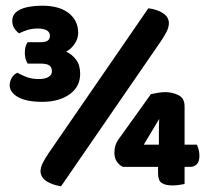

<svg xmlns="http://www.w3.org/2000/svg" viewBox="-20 -646 726 673"><path d="M77 -498H122Q139 -498 147 -503.5Q155 -509 155 -521Q155 -533 144 -539.5Q133 -546 112 -546Q93 -546 76.5 -541Q60 -536 47 -529Q36 -537 29.5 -548Q23 -559 23 -573Q23 -600 51.5 -613Q80 -626 128 -626Q188 -626 221 -600Q254 -574 254 -531Q254 -510 241.5 -492Q229 -474 212 -465Q232 -456 246.5 -437Q261 -418 261 -387Q261 -342 224 -315.5Q187 -289 128 -289Q73 -289 43.5 -305.5Q14 -322 14 -347Q14 -361 21.5 -373.5Q29 -386 41 -391Q57 -382 74.5 -375.5Q92 -369 116 -369Q139 -369 150.5 -376.5Q162 -384 162 -396Q162 -410 153 -416.5Q144 -423 124 -423H77Q73 -429 70 -438.5Q67 -448 67 -460Q67 -485 77 -498ZM627 -273V-139H670Q673 -133 676 -122.5Q679 -112 679 -100Q679 -79 669.5 -70Q660 -61 646 -61H411Q398 -67 389.5 -79.5Q381 -92 381 -111Q381 -125 384.5 -136Q388 -147 395 -157L509 -316Q519 -318 532 -320.5Q545 -323 560 -323Q584 -323 605.5 -312.5Q627 -302 627 -273ZM537 -139V-176Q537 -184 537 -198.5Q537 -213 538 -229L484 -139ZM534 -39V-105H627V-1Q621 0 609 2Q597 4 584 4Q560 4 547 -4.5Q534 -13 534 -39ZM149 -107 500 -617Q531 -613 551 -600Q571 -587 572 -566Q572 -551 564.5 -536Q557 -521 545 -503L194 7Q163 2 143.5 -10.5Q124 -23 122 -44Q122 -59 129.5 -74Q137 -89 149 -107Z"/></svg>

Font: Baloo Tamma 2 ExtraBold
Style: Regular
Weight: 800
Designer: Divya Kowshik, Shuchita Grover and Ek Type
Foundry: Ek Type
Version: Version 1.700